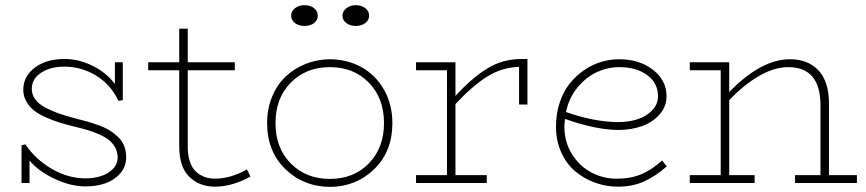

<svg xmlns="http://www.w3.org/2000/svg" viewBox="-20 -714 3380 749"><path d="M271 -252.9Q300.3 -245.6 320.8 -239.7Q341.3 -233.9 366.7 -224.6Q392.1 -215.3 409.2 -204.3Q426.3 -193.4 441.7 -178.5Q457 -163.6 464.6 -144Q472.2 -124.5 472.2 -101.1Q472.2 -63.5 448.5 -36.9Q424.8 -10.3 389.9 1.5Q355 13.2 314 13.2Q255.4 13.2 192.1 -16.8Q128.9 -46.9 95.2 -87.9V0H64V-147L79.1 -150.9Q118.2 -92.3 182.1 -55.2Q246.1 -18.1 314 -18.1Q345.7 -18.1 373.5 -26.9Q401.4 -35.6 420.2 -54.7Q439 -73.7 439 -100.1Q439 -121.1 429.2 -138.7Q419.4 -156.2 404.8 -168Q390.1 -179.7 366 -190.2Q341.8 -200.7 321 -206.8Q300.3 -212.9 270 -220.2Q236.3 -228.5 211.2 -236.3Q186 -244.1 158 -256.6Q129.9 -269 112.1 -283.4Q94.2 -297.9 82.5 -318.6Q70.8 -339.4 70.8 -363.8Q70.8 -416 115.5 -450Q160.2 -483.9 231 -483.9Q289.6 -483.9 343.3 -456.3Q397 -428.7 428.2 -386.2V-471.2H459V-323.2L441.9 -320.8Q412.1 -384.3 354.7 -419.2Q297.4 -454.1 231 -454.1Q176.8 -454.1 140.4 -430.4Q104 -406.7 104 -367.2Q104 -344.7 117.4 -326.4Q130.9 -308.1 156.7 -294.4Q182.6 -280.8 208.5 -271.7Q234.4 -262.7 271 -252.9Z M943.4 -53.2 957 -24.9Q884.8 14.2 818.4 14.2Q757.8 14.2 718.5 -24.2Q679.2 -62.5 679.2 -144V-439.9H558.1V-471.2H679.2V-602.1H712.4V-471.2H896V-439.9H712.4V-141.1Q712.4 -111.8 719 -89.4Q725.6 -66.9 736.1 -53.7Q746.6 -40.5 761 -32Q775.4 -23.4 789.3 -20.3Q803.2 -17.1 818.4 -17.1Q879.9 -17.1 943.4 -53.2Z M1167 -612.8Q1145.5 -612.8 1130.6 -624.3Q1115.7 -635.7 1115.7 -652.8Q1115.7 -669.9 1130.6 -681.9Q1145.5 -693.8 1167 -693.8Q1190.9 -693.8 1205.3 -682.1Q1219.7 -670.4 1219.7 -652.8Q1219.7 -635.3 1205.3 -624Q1190.9 -612.8 1167 -612.8ZM1367.7 -612.8Q1345.7 -612.8 1330.8 -624.3Q1315.9 -635.7 1315.9 -652.8Q1315.9 -669.9 1331.1 -681.9Q1346.2 -693.8 1367.7 -693.8Q1390.6 -693.8 1405.3 -682.1Q1419.9 -670.4 1419.9 -652.8Q1419.9 -635.7 1405.3 -624.3Q1390.6 -612.8 1367.7 -612.8ZM1267.1 15.1Q1163.6 14.2 1092.8 -54.7Q1022 -123.5 1022 -233.9Q1022 -289.6 1041.3 -336.4Q1060.5 -383.3 1094 -415Q1127.4 -446.8 1172.1 -464.6Q1216.8 -482.4 1267.1 -482.9Q1334.5 -482.4 1389.4 -452.4Q1444.3 -422.4 1477.5 -365Q1510.7 -307.6 1510.7 -233.9Q1510.7 -123.5 1440.4 -54.7Q1370.1 14.2 1267.1 15.1ZM1267.1 -16.1Q1359.9 -16.1 1418.9 -76.7Q1478 -137.2 1478 -233.9Q1478 -331.1 1418.9 -391.6Q1359.9 -452.1 1267.1 -452.1Q1173.8 -452.1 1114.3 -391.6Q1054.7 -331.1 1054.7 -233.9Q1054.7 -136.7 1114.3 -76.4Q1173.8 -16.1 1267.1 -16.1Z M2013.7 -483.9H2037.6V-306.2H2004.9V-453.1Q1938 -451.2 1880.6 -415.3Q1823.2 -379.4 1756.8 -308.1V-30.8H1878.9V0H1603V-30.8H1723.6V-439.9H1603V-471.2H1756.8V-339.8Q1821.3 -410.6 1881.6 -447.3Q1941.9 -483.9 2013.7 -483.9Z M2563 -87.9 2581.1 -64.9Q2538.6 -27.3 2493.4 -6.6Q2448.2 14.2 2390.6 14.2Q2344.7 14.2 2301.8 -1.2Q2258.8 -16.6 2224.4 -45.4Q2189.9 -74.2 2169.4 -119.6Q2148.9 -165 2148.9 -220.2Q2148.9 -271 2163.6 -314.5Q2178.2 -357.9 2202.6 -388.4Q2227.1 -418.9 2259 -440.7Q2291 -462.4 2325.7 -472.7Q2360.4 -482.9 2396 -482.9Q2474.1 -482.9 2527.1 -441.9Q2580.1 -400.9 2580.1 -338.9Q2580.1 -297.4 2552.2 -266.6Q2524.4 -235.8 2482.7 -221.4Q2440.9 -207 2393.1 -207Q2307.1 -207 2184.1 -250Q2181.6 -228 2181.6 -220.2Q2181.6 -159.7 2211.7 -112.1Q2241.7 -64.5 2289.3 -40Q2336.9 -15.6 2390.6 -17.1Q2444.8 -17.6 2485.4 -35.9Q2525.9 -54.2 2563 -87.9ZM2396 -452.1Q2351.1 -452.1 2308.8 -432.9Q2266.6 -413.6 2232.9 -372.8Q2199.2 -332 2188 -276.9Q2299.8 -237.8 2393.1 -237.8Q2431.6 -237.8 2465.6 -248.3Q2499.5 -258.8 2523.2 -282.5Q2546.9 -306.2 2546.9 -338.9Q2546.9 -390.1 2504.6 -421.1Q2462.4 -452.1 2396 -452.1Z M3213.9 -30.8H3322.8V0H3081.5V-30.8H3180.7V-303.2Q3180.7 -452.1 3054.7 -452.1Q3000 -452.1 2939.9 -417Q2879.9 -381.8 2824.7 -323.2V-30.8H2923.8V0H2670.9V-30.8H2791.5V-439.9H2670.9V-471.2H2824.7V-355Q2949.2 -482.9 3061.5 -482.9Q3132.3 -482.9 3173.1 -439.2Q3213.9 -395.5 3213.9 -309.1Z"/></svg>

Font: BioRhyme ExtraLight
Style: Regular
Weight: 275
Designer: Aoife Mooney
Foundry: Aoife Mooney Type
Version: Version 1.500;PS 001.500;hotconv 1.0.88;makeotf.lib2.5.64775